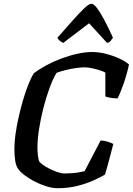

<svg xmlns="http://www.w3.org/2000/svg" viewBox="-20 -995 702 1015"><path d="M284 0Q256 0 223.5 -10.5Q191 -21 160.5 -37Q130 -53 107 -71Q84 -89 74 -105Q65 -119 60.5 -144.5Q56 -170 56 -209Q56 -240 61.5 -282Q67 -324 77.5 -371Q88 -418 101 -463Q114 -508 129 -546Q144 -584 159 -608Q187 -629 223.5 -649Q260 -669 302.5 -685Q345 -701 387.5 -710.5Q430 -720 468 -720Q503 -720 540 -710.5Q577 -701 610 -686Q643 -671 662 -654Q649 -595 631.5 -547Q614 -499 602 -475Q579 -475 561.5 -478.5Q544 -482 537 -485V-611Q528 -617 507.5 -623.5Q487 -630 465.5 -634.5Q444 -639 429 -639Q407 -639 380 -635Q353 -631 326.5 -624.5Q300 -618 279 -610Q260 -579 242 -530Q224 -481 209.5 -424.5Q195 -368 186.5 -313Q178 -258 178 -214Q178 -196 180 -177.5Q182 -159 186 -144Q191 -135 207 -123.5Q223 -112 243.5 -102Q264 -92 284.5 -85Q305 -78 320 -78Q340 -78 361 -79.5Q382 -81 399.5 -84.5Q417 -88 427 -90L512 -252Q531 -252 550.5 -245.5Q570 -239 579 -234Q574 -214 566 -184Q558 -154 550 -124Q542 -94 535 -72Q513 -59 476 -42Q439 -25 390 -12.5Q341 0 284 0ZM314 -768Q304 -773 295 -780.5Q286 -788 284 -796Q328 -846 363.5 -886Q399 -926 424.5 -950.5Q450 -975 463 -975Q476 -975 493.5 -951.5Q511 -928 532.5 -887.5Q554 -847 577 -796Q572 -788 565.5 -779.5Q559 -771 546 -768L451 -872Z"/></svg>

Font: Texturina 12pt SemiBold
Style: Italic
Weight: 600
Italic angle: -11°
Version: Version 1.002